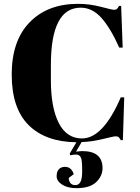

<svg xmlns="http://www.w3.org/2000/svg" viewBox="-20 -731 730 1000"><path d="M400 -691Q245 -691 245 -392V-313Q245 -171 286 -90.5Q327 -10 407 -10Q517 -10 609 -224H627L620 -1H609Q603 -12 598 -16.5Q593 -21 582.5 -21Q572 -21 516 -7Q460 7 405 9L376 59Q397 56 409 56Q514 56 514 145Q514 186 481 217.5Q448 249 378 249Q332 249 303.5 230.5Q275 212 275 187Q275 162 287 150Q299 138 318 138Q352 138 364 176L338 196Q338 210 346 221.5Q354 233 372.5 233Q391 233 399.5 215.5Q408 198 408 161.5Q408 125 406 110Q403 74 376 74Q362 74 346 78L343 69L378 10Q217 8 129 -79.5Q41 -167 41 -343Q41 -519 134.5 -615Q228 -711 386 -711Q447 -711 505.5 -695.5Q564 -680 574 -680Q584 -680 589 -684.5Q594 -689 600 -700H611L619 -483H601Q556 -584 508.5 -637.5Q461 -691 400 -691Z"/></svg>

Font: Abril Fatface
Style: Regular
Weight: 400
Designer: Veronika Burian, Jos Scaglione
Foundry: TypeTogether
Version: Version 1.001